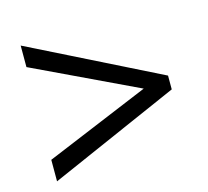

<svg xmlns="http://www.w3.org/2000/svg" viewBox="-78 -698 729 672"><g transform="rotate(-15 286.0 -362.0)"><path d="M50 -194V-116L521 -323V-373L50 -608V-530L427 -351Z"/></g></svg>

Font: Noto Sans Hebrew Droid
Style: Bold
Weight: 700
Designer: Monotype Design Team
Foundry: Monotype Imaging Inc.
Version: Version 1.100